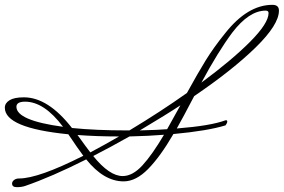

<svg xmlns="http://www.w3.org/2000/svg" viewBox="-20 -744 1175 795"><path d="M325 -99Q301 -131 263 -188Q0 -214 0 -298Q0 -317 19.5 -329Q39 -341 79 -341Q179 -341 278 -214Q378 -204 505 -204H516Q644 -281 754 -359Q799 -441 832 -494.5Q865 -548 912 -606Q1005 -724 1108 -724Q1135 -724 1135 -700Q1135 -642 1039 -548Q943 -454 784 -346Q736 -254 712 -212Q852 -223 914 -246H917Q921 -246 921 -240.5Q921 -235 914 -225Q839 -202 698 -189Q644 -96 593.5 -44.5Q543 7 492 7Q410 7 337 -84Q194 -12 84 26Q69 31 49.5 31Q30 31 30 16Q30 8 38 1.5Q46 -5 59 -5Q139 -5 325 -99ZM516 -179Q440 -136 366 -98Q433 -15 488 -15Q529 -15 569.5 -59Q610 -103 659 -186Q598 -181 516 -179ZM1080 -700Q1011 -700 941 -608Q883 -530 814 -402Q940 -495 1016 -571.5Q1092 -648 1092 -690Q1092 -700 1080 -700ZM48 -302Q48 -245 241 -219Q163 -323 84 -323Q48 -323 48 -302ZM354 -113Q416 -146 473 -179H469Q382 -179 301 -185Q339 -132 354 -113ZM727 -308Q673 -272 559 -204Q636 -206 672 -209Q691 -242 727 -308Z"/></svg>

Font: Mrs Saint Delafield
Style: Regular
Weight: 400
Designer: Alejandro Paul
Foundry: Alejandro Paul
Version: Version 1.001